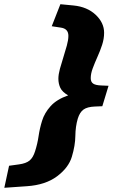

<svg xmlns="http://www.w3.org/2000/svg" viewBox="-94 -767 534 911"><path d="M421 -360 391.5 -263 355.5 -261.5Q320 -260 302.2 -247.2Q284.5 -234.5 275 -204Q264 -166.5 263.5 -121.8Q263 -77 247 -23.5Q231.5 28.5 176.8 69.5Q122 110.5 34 116.5L-73.5 124L-51 19.5L-4 13Q29.5 8.5 46.2 -5.2Q63 -19 72.5 -49.5Q84 -85.5 89.2 -121.8Q94.5 -158 105.5 -193.5Q117 -231 146 -263.2Q175 -295.5 229.5 -314.5Q201.5 -330.5 192.2 -350.2Q183 -370 183 -393.5Q183 -413.5 190.2 -440.2Q197.5 -467 206.8 -495.8Q216 -524.5 223.2 -551Q230.5 -577.5 230.5 -597Q230.5 -631 194.5 -636L151.5 -642.5L192.5 -747L255 -741Q320 -734.5 360 -696.8Q400 -659 400 -611.5Q400 -583 390.5 -554Q381 -525 368.2 -496.8Q355.5 -468.5 346 -443Q336.5 -417.5 336.5 -396Q336.5 -378.5 347.8 -370.5Q359 -362.5 386 -361.5Z"/></svg>

Font: Newsreader Caption ExtraBold
Style: Italic
Weight: 800
Italic angle: -17°
Designer: Hugues Gentile
Foundry: Production Type
Version: Version 1.001